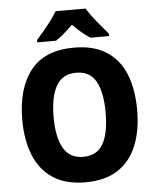

<svg xmlns="http://www.w3.org/2000/svg" viewBox="-61 -983 850 1044"><g transform="rotate(-5 363.5 -460.5)"><path d="M677 -358Q677 -245 643 -162.5Q609 -80 540 -35Q471 10 363 10Q257 10 187.5 -35Q118 -80 84 -163Q50 -246 50 -359Q50 -530 127 -627.5Q204 -725 364 -725Q471 -725 540.5 -680.5Q610 -636 643.5 -553.5Q677 -471 677 -358ZM221 -358Q221 -249 255 -189Q289 -129 363 -129Q439 -129 472 -188Q505 -247 505 -358Q505 -469 472 -528.5Q439 -588 364 -588Q289 -588 255 -528Q221 -468 221 -358ZM446 -931Q466 -897 499.5 -856Q533 -815 560 -784V-771H458Q435 -786 411.5 -805.5Q388 -825 364 -850Q339 -825 316 -805.5Q293 -786 271 -771H168V-784Q185 -803 207 -829Q229 -855 249.5 -882.5Q270 -910 282 -931Z"/></g></svg>

Font: Noto Sans SemiCondensed ExtraBold
Style: Regular
Weight: 800
Width: 4
Designer: Monotype Design Team
Foundry: Monotype Imaging Inc.
Version: Version 2.013; ttfautohint (v1.8.4.7-5d5b)